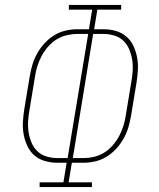

<svg xmlns="http://www.w3.org/2000/svg" viewBox="-20 -755 640 775"><path d="M140 0V-19H236L249 -98H211Q186 -98 161.5 -105Q137 -112 119 -127.5Q101 -143 90.5 -165.5Q80 -188 75.5 -212.5Q71 -237 72.5 -263Q74 -289 78 -314L100 -447Q104 -471 111 -494.5Q118 -518 130.5 -540Q143 -562 160.5 -581Q178 -600 199.5 -613Q221 -626 245 -631.5Q269 -637 293 -637H339L352 -716H258V-735H469V-716H373L360 -637H398Q424 -637 448 -630Q472 -623 490 -607.5Q508 -592 518.5 -569.5Q529 -547 533.5 -522.5Q538 -498 536.5 -472Q535 -446 531 -421L509 -288Q505 -264 498 -240.5Q491 -217 478.5 -195Q466 -173 448.5 -154Q431 -135 409.5 -122Q388 -109 364 -103.5Q340 -98 316 -98H270L257 -19H351V0ZM211 -117H253L336 -618H293Q272 -618 250 -613Q228 -608 208.5 -596Q189 -584 173.5 -566Q158 -548 147.5 -528Q137 -508 130.5 -487Q124 -466 121 -444L99 -311Q95 -289 93.5 -266Q92 -243 95.5 -221Q99 -199 107.5 -179Q116 -159 131 -144.5Q146 -130 167.5 -123.5Q189 -117 211 -117ZM316 -117Q338 -117 359.5 -122Q381 -127 400.5 -139Q420 -151 435.5 -169Q451 -187 461.5 -207Q472 -227 478.5 -248Q485 -269 488 -291L510 -424Q514 -446 515.5 -469Q517 -492 513.5 -514Q510 -536 501.5 -556Q493 -576 478 -590.5Q463 -605 441.5 -611.5Q420 -618 398 -618H356L274 -117Z"/></svg>

Font: Iosevka Curly Slab ThExObl
Style: Regular
Weight: 100
Width: 7
Italic angle: -9°
Monospace: yes
Designer: Belleve Invis
Foundry: Belleve Invis
Version: Version 11.1.0; ttfautohint (v1.8.3)